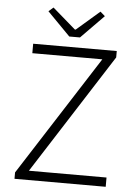

<svg xmlns="http://www.w3.org/2000/svg" viewBox="-57 -886 654 929"><g transform="rotate(5 269.5 -421.0)"><path d="M49 0V-31L422 -613H82V-659H488V-628L115 -45H492V0ZM253 -709 142 -822 165 -842 277 -745H281L393 -842L416 -822L305 -709Z"/></g></svg>

Font: Assistant Light
Style: Regular
Weight: 300
Designer: Hebrew By Ben Nathan, Latin by Paul Hunt
Version: Version 3.000